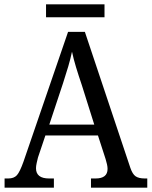

<svg xmlns="http://www.w3.org/2000/svg" viewBox="-20 -860 695 880"><path d="M1 0V-42H18Q44 -42 57.5 -57Q71 -72 88 -120L292 -714H369L577 -92Q587 -62 601.5 -52Q616 -42 644 -42H655V0H397V-42H418Q473 -42 473 -86Q473 -95 470.5 -106.5Q468 -118 464 -131L429 -239H188L154 -138Q151 -126 148 -112.5Q145 -99 145 -89Q145 -42 205 -42H227V0ZM206 -289H412L355 -470Q340 -514 328.5 -552Q317 -590 310 -623Q303 -590 293 -556Q283 -522 269 -479ZM191 -781V-840H459V-781Z"/></svg>

Font: Noto Serif Tamil SemiCondensed
Style: Italic
Weight: 400
Width: 4
Italic angle: -12°
Designer: Indian Type Foundry, Tom Grace, and the Monotype Design Team
Foundry: Monotype Imaging Inc.
Version: Version 2.003; ttfautohint (v1.8.4.7-5d5b)